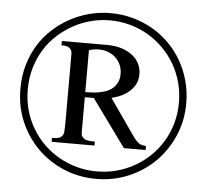

<svg xmlns="http://www.w3.org/2000/svg" viewBox="-50 -731 861 800"><g transform="rotate(5 380.0 -331.5)"><path d="M727.5 -331.1Q727.5 -257.8 700.2 -194.6Q672.9 -131.3 625.7 -84.5Q578.6 -37.6 515.4 -11Q452.1 15.6 380.4 15.6Q308.6 15.6 245.6 -10.7Q182.6 -37.1 135.5 -83.5Q88.4 -129.9 61 -193.4Q33.7 -256.8 33.7 -331.1Q33.7 -385.3 47.4 -431.9Q61 -478.5 85.2 -517.1Q109.4 -555.7 142.6 -585.4Q175.8 -615.2 214.1 -635.7Q252.4 -656.2 294.9 -667Q337.4 -677.7 380.4 -677.7Q429.2 -677.7 473.9 -665.5Q518.6 -653.3 557.1 -631.1Q595.7 -608.9 627.2 -577.4Q658.7 -545.9 680.9 -507.3Q703.1 -468.8 715.3 -424.1Q727.5 -379.4 727.5 -331.1ZM696.8 -331.1Q696.8 -375.5 685.5 -416.3Q674.3 -457 653.6 -492.2Q632.8 -527.3 604 -555.9Q575.2 -584.5 540 -605Q504.9 -625.5 464.4 -636.5Q423.8 -647.5 380.4 -647.5Q341.3 -647.5 303 -637.7Q264.6 -627.9 229.5 -608.9Q194.3 -589.8 164.1 -562.5Q133.8 -535.2 111.8 -500Q89.8 -464.8 77.1 -422.4Q64.5 -379.9 64.5 -331.1Q64.5 -285.6 75.9 -244.6Q87.4 -203.6 108.4 -168.5Q129.4 -133.3 158.4 -105Q187.5 -76.7 222.7 -56.9Q257.8 -37.1 297.6 -26.4Q337.4 -15.6 380.4 -15.6Q422.4 -15.6 462.2 -26.1Q502 -36.6 537.1 -56.4Q572.3 -76.2 601.6 -104.2Q630.9 -132.3 652.1 -167.5Q673.3 -202.6 685.1 -243.9Q696.8 -285.2 696.8 -331.1ZM484.9 -122.1 341.8 -319.3H304.2V-168.5Q304.2 -160.2 308.8 -154.5Q313.5 -148.9 318.8 -145Q323.7 -141.6 335 -140.1Q346.2 -138.7 361.8 -138.7V-122.1H182.6V-138.7Q188.5 -138.7 194.6 -138.9Q200.7 -139.2 206.3 -140.4Q211.9 -141.6 216.8 -144Q221.7 -146.5 225.1 -151.4Q231 -158.2 231.9 -172.4Q232.9 -186.5 232.9 -205.1V-489.3Q232.9 -500.5 231.9 -503.4Q230.5 -508.3 227.5 -512.7Q224.6 -517.1 219.2 -520.5Q210.9 -526.4 188.5 -526.4V-544.4H377.4Q412.1 -544.4 439.2 -535.6Q466.3 -526.9 484.9 -512Q503.4 -497.1 512.9 -477.3Q522.5 -457.5 522.5 -435.1Q522.5 -407.7 511 -388.7Q499.5 -369.6 483.2 -356.9Q466.8 -344.2 448.2 -336.9Q429.7 -329.6 415 -326.2L516.1 -181.2Q525.9 -166.5 533.7 -158.4Q541.5 -150.4 549.3 -145Q558.6 -140.1 575.7 -138.7V-122.1ZM444.3 -429.2Q444.3 -447.8 437.5 -464.6Q430.7 -481.4 417.7 -494.4Q404.8 -507.3 386.5 -514.9Q368.2 -522.5 345.2 -522.5Q326.2 -522.5 304.2 -516.1V-340.8Q314.5 -340.8 329.1 -341.3Q343.8 -341.8 359.4 -344.5Q375 -347.2 390.1 -352.5Q405.3 -357.9 417.2 -367.9Q429.2 -377.9 436.8 -392.8Q444.3 -407.7 444.3 -429.2Z"/></g></svg>

Font: Doulos SIL Eur
Style: Regular
Weight: 400
Designer: Walt Agee, Victor Gaultney, Peter Martin, Debbi Hosken, Becca Hirsbrunner
Foundry: SIL International
Version: Version 5.000